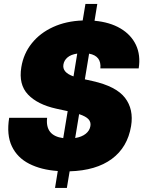

<svg xmlns="http://www.w3.org/2000/svg" viewBox="-20 -838 709 949"><path d="M252 90.8 265.6 7.3Q183.1 1.5 124.3 -28.6Q65.4 -58.6 38.6 -115Q11.7 -171.4 25.4 -255.9H212.9Q202.6 -167 292.5 -155.3L314.5 -288.6L258.3 -300.8Q165.5 -321.3 118.4 -370.8Q71.3 -420.4 85.4 -505.9Q96.2 -572.8 137 -623.8Q177.7 -674.8 242.2 -704.3Q306.6 -733.9 388.7 -736.8L402.3 -818.4H460.9L447.3 -735.4Q522.9 -728.5 575.4 -697.5Q627.9 -666.5 651.9 -616Q675.8 -565.4 665.5 -500H476.1Q481.9 -561.5 420.4 -572.8L399.4 -445.8L437 -437.5Q553.7 -411.6 597.7 -354.7Q641.6 -297.9 627.9 -214.8Q610.4 -109.9 532.7 -52.5Q455.1 4.9 324.2 8.8L310.5 90.8ZM351.6 -155.8Q384.3 -161.1 403.8 -176.8Q423.3 -192.4 426.8 -214.8Q430.2 -234.4 417.5 -248.5Q404.8 -262.7 371.1 -273.9ZM343.3 -460.4 361.8 -573.2Q330.1 -568.4 313.5 -554Q296.9 -539.6 293.5 -519.5Q286.6 -480 343.3 -460.4Z"/></svg>

Font: Inter Black
Style: Italic
Weight: 900
Italic angle: -9.39999°
Designer: Rasmus Andersson
Foundry: rsms
Version: Version 4.000;git-a52131595